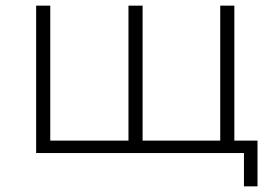

<svg xmlns="http://www.w3.org/2000/svg" viewBox="-20 -542 958 680"><path d="M844 0H108V-522H158V-44H435V-522H485V-44H760V-522H810V-44H892V118H844Z"/></svg>

Font: Goldbeck Next Light
Style: Regular
Weight: 300
Designer: Julieta Ulanovsky
Foundry: Julieta Ulanovsky
Version: Version 7.200